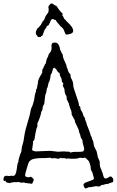

<svg xmlns="http://www.w3.org/2000/svg" viewBox="-47 -971 666 1094"><path d="M-21.5 60.5Q-27.3 60.5 -27.3 49.8Q-27.3 39.1 -19.5 32.2Q-13.7 30.3 -10.7 30.3L4.9 32.2L19.5 30.3L28.3 31.2Q43 31.2 47.9 -3.9Q49.8 -17.6 51.8 -31.2Q53.7 -44.9 59.6 -50.8Q57.6 -51.8 57.6 -54.7Q57.6 -57.6 59.6 -63.5Q61.5 -69.3 63 -75.2Q64.5 -81.1 66.4 -86.4Q68.4 -91.8 69.3 -94.7Q70.3 -97.7 71.8 -100.1Q73.2 -102.5 74.7 -108.4Q76.2 -114.3 76.2 -121.1Q76.2 -127.9 77.6 -133.3Q79.1 -138.7 80.1 -141.6Q81.1 -144.5 84.5 -157.2Q87.9 -169.9 90.8 -191.9Q93.8 -213.9 99.6 -235.8Q105.5 -257.8 112.3 -279.8Q119.1 -301.8 122.6 -316.4Q126 -331.1 127 -337.9Q128.9 -351.6 133.3 -359.4Q137.7 -367.2 139.2 -373Q140.6 -378.9 144 -388.7Q147.5 -398.4 149.4 -414.6Q151.4 -430.7 154.3 -439.5Q157.2 -448.2 157.7 -449.2Q158.2 -450.2 158.2 -455.1Q158.2 -460 159.7 -461.9Q161.1 -463.9 163.1 -466.8L168 -494.1L169.9 -495.1L168.9 -499Q168.9 -512.7 180.2 -533.7Q191.4 -554.7 193.4 -556.6Q194.3 -561.5 193.4 -566.4Q193.4 -577.1 198.2 -580.1Q201.2 -583 203.1 -593.8L207 -595.7V-600.6Q207 -604.5 212.9 -607.4Q214.8 -615.2 216.3 -622.1Q217.8 -628.9 219.7 -635.7L226.6 -648.4Q228.5 -651.4 228.5 -654.8Q228.5 -658.2 231 -662.6Q233.4 -667 238.3 -671.9Q243.2 -676.8 245.6 -686Q248 -695.3 246.6 -705.6Q245.1 -715.8 251 -725.6Q256.8 -728.5 268.1 -728.5Q279.3 -728.5 287.1 -715.3Q294.9 -702.1 294.9 -688.5Q299.8 -681.6 302.2 -673.8Q304.7 -666 310.5 -661.1V-659.2Q310.5 -643.6 321.8 -621.1Q333 -598.6 333 -588.9Q335.9 -585.9 339.4 -572.3Q342.8 -558.6 355.5 -545.9L354.5 -543Q354.5 -532.2 359.4 -523.4Q370.1 -504.9 370.1 -488.8Q370.1 -472.7 385.7 -431.2Q401.4 -389.6 403.3 -371.1L402.3 -370.1Q402.3 -367.2 404.3 -367.2Q411.1 -365.2 411.1 -355.5Q411.1 -345.7 419.9 -335Q424.8 -326.2 427.2 -315.9Q429.7 -305.7 437.5 -297.9V-295.9Q437.5 -289.1 440.4 -283.2Q443.4 -277.3 444.8 -272.5Q446.3 -267.6 446.8 -264.2Q447.3 -260.7 448.7 -257.8Q450.2 -254.9 453.6 -246.6Q457 -238.3 460.4 -228.5Q463.9 -218.8 466.8 -210.9Q469.7 -203.1 469.7 -201.2V-198.2Q474.6 -193.4 475.6 -188Q476.6 -182.6 478.5 -176.8Q484.4 -168.9 485.4 -159.2Q486.3 -149.4 488.8 -140.6Q491.2 -131.8 494.6 -126Q498 -120.1 501.5 -113.3Q504.9 -106.4 506.3 -96.2Q507.8 -85.9 509.8 -78.6Q511.7 -71.3 515.1 -64.9Q518.6 -58.6 520.5 -51.3Q522.5 -43.9 521.5 -36.1Q521.5 -21.5 525.9 -14.2Q530.3 -6.8 533.2 4.9Q539.1 17.6 541 28.3Q543 39.1 549.8 44.9L552.7 45.9Q564.5 45.9 569.8 40.5Q575.2 35.2 585 34.2Q598.6 42 598.6 55.7Q598.6 58.6 597.7 60.5Q599.6 66.4 590.3 68.8Q581.1 71.3 577.1 72.3Q569.3 78.1 563 77.6Q556.6 77.1 553.2 78.1Q549.8 79.1 548.3 80.1Q546.9 81.1 544.9 82H537.1Q532.2 82 526.9 86.9Q521.5 91.8 517.6 91.8Q513.7 91.8 499 89.8L468.8 95.7Q463.9 95.7 461.9 94.7Q455.1 96.7 450.2 99.6Q445.3 102.5 437.5 102.5Q434.6 97.7 431.6 92.8Q428.7 87.9 428.7 81.1Q431.6 72.3 442.4 68.4Q453.1 64.5 462.9 61Q472.7 57.6 480.5 54.2Q488.3 50.8 488.3 43.9L478.5 8.8Q476.6 5.9 474.6 3.4Q472.7 1 471.2 -3.9Q469.7 -8.8 469.7 -16.1Q469.7 -23.4 467.8 -29.3Q465.8 -35.2 463.9 -41Q461.9 -46.9 460 -51.8Q455.1 -55.7 448.2 -64Q441.4 -72.3 434.6 -72.3L421.9 -70.3L410.2 -72.3Q406.2 -72.3 402.3 -70.3Q390.6 -66.4 374 -66.4H355.5L338.9 -68.4L334 -66.4L318.4 -70.3L307.6 -69.3Q303.7 -69.3 300.8 -72.3Q289.1 -66.4 285.2 -66.4L262.7 -70.3L252 -68.4L237.3 -72.3L210.9 -70.3H195.3Q144.5 -70.3 126 -57.6V-53.7H122.1Q115.2 -46.9 105.5 -11.7Q95.7 23.4 95.7 28.3Q95.7 33.2 102.1 36.1Q108.4 39.1 113.3 39.1Q118.2 39.1 129.9 36.1Q138.7 42 145.5 50.8Q144.5 58.6 141.6 64.5Q138.7 70.3 135.7 76.2L96.7 71.3L89.8 68.4L75.2 70.3L56.6 65.4L46.9 67.4L36.1 66.4Q28.3 66.4 27.3 69.3Q25.4 69.3 25.4 68.4Q25.4 67.4 23.4 67.4L8.8 72.3Q4.9 72.3 -4.9 69.8Q-14.6 67.4 -14.6 61.5Q-14.6 58.6 -17.6 58.6Q-19.5 60.5 -21.5 60.5ZM336.9 -106.4Q340.8 -106.4 343.3 -107.4Q345.7 -108.4 355.5 -101.6Q366.2 -105.5 376 -105.5H398.4Q413.1 -105.5 427.7 -108.4Q426.8 -112.3 432.6 -116.2V-119.1Q432.6 -129.9 429.2 -139.2Q425.8 -148.4 424.3 -155.3Q422.9 -162.1 423.3 -166Q423.8 -169.9 421.9 -173.3Q419.9 -176.8 418 -179.7Q413.1 -185.5 411.1 -197.3Q410.2 -204.1 406.7 -210.9Q403.3 -217.8 403.3 -221.7Q403.3 -225.6 401.4 -231.4L379.9 -277.3Q378.9 -279.3 379.4 -279.8Q379.9 -280.3 379.9 -283.2Q379.9 -286.1 369.6 -302.7Q359.4 -319.3 360.8 -324.2Q362.3 -329.1 359.4 -337.4Q356.4 -345.7 351.6 -358.4Q346.7 -371.1 344.7 -384.8Q339.8 -386.7 340.3 -389.2Q340.8 -391.6 338.9 -396.5L335 -400.4Q333 -405.3 333 -411.1Q333 -417 332 -422.9Q320.3 -437.5 320.3 -462.9L310.5 -483.4Q313.5 -489.3 313.5 -494.1Q313.5 -499 309.1 -501.5Q304.7 -503.9 304.7 -513.7Q304.7 -523.4 298.8 -532.2Q293 -541 293 -553.7Q292 -555.7 289.6 -556.2Q287.1 -556.6 283.2 -561Q279.3 -565.4 275.9 -572.3Q272.5 -579.1 263.7 -584V-585.9Q260.7 -585.9 260.7 -584Q254.9 -584 252 -568.4Q249 -552.7 241.2 -543.9Q240.2 -540 240.7 -536.6Q241.2 -533.2 239.3 -526.4Q237.3 -519.5 234.4 -507.8Q228.5 -500 227.1 -487.3Q225.6 -474.6 219.7 -464.8Q218.8 -460 218.3 -454.1Q217.8 -448.2 216.3 -443.8Q214.8 -439.5 213.4 -436Q211.9 -432.6 210.9 -428.7L205.1 -378.9Q194.3 -363.3 195.3 -345.7Q192.4 -343.8 191.9 -340.3Q191.4 -336.9 188.5 -335Q185.5 -309.6 166 -267.6V-250Q160.2 -241.2 154.8 -210.9Q149.4 -180.7 149.4 -176.8Q147.5 -174.8 146.5 -171.4Q145.5 -168 140.6 -166Q141.6 -163.1 141.6 -158.2L135.7 -116.2Q144.5 -108.4 160.2 -108.4L230.5 -111.3Q236.3 -111.3 242.2 -111.3L283.2 -106.4L318.4 -108.4ZM230.5 -917 228.5 -929.7Q228.5 -934.6 234.9 -942.9Q241.2 -951.2 247.1 -951.2Q252.9 -951.2 259.3 -945.3Q265.6 -939.5 274.4 -937.5Q298.8 -900.4 308.6 -895.5L309.6 -891.6Q309.6 -887.7 307.6 -883.8Q312.5 -880.9 318.4 -864.3Q323.2 -861.3 326.2 -857.4Q330.1 -851.6 340.3 -842.3Q350.6 -833 360.4 -819.8Q370.1 -806.6 370.1 -795.4Q370.1 -784.2 357.4 -779.3Q344.7 -774.4 334 -774.4H328.1Q323.2 -782.2 320.3 -791Q317.4 -799.8 313.5 -806.2Q309.6 -812.5 304.2 -815.9Q298.8 -819.3 293.9 -826.2Q289.1 -833 281.7 -840.3Q274.4 -847.7 270.5 -857.4H268.6Q264.6 -856.4 262.2 -859.4Q259.8 -862.3 252.4 -862.3Q245.1 -862.3 241.2 -851.6Q237.3 -840.8 232.4 -833Q231.4 -827.1 227.5 -825.7Q223.6 -824.2 219.7 -822.3Q218.8 -815.4 213.4 -809.1Q208 -802.7 205.6 -796.9Q203.1 -791 199.2 -779.8Q195.3 -768.6 193.4 -766.6H189.5Q185.5 -761.7 184.6 -760.7Q183.6 -759.8 175.3 -759.8Q167 -759.8 167.5 -762.2Q168 -764.6 165 -768.1Q162.1 -771.5 159.7 -772.9Q157.2 -774.4 157.2 -785.2Q157.2 -795.9 168 -811.5L173.8 -814.5Q176.8 -817.4 179.2 -821.8Q181.6 -826.2 186.5 -829.1Q186.5 -834 189.9 -837.4Q193.4 -840.8 197.3 -851.6L201.2 -853.5Q206.1 -859.4 208 -866.7Q210 -874 215.3 -882.8Q220.7 -891.6 225.6 -897Q230.5 -902.3 230.5 -917Z"/></svg>

Font: Mountains of Christmas
Style: Regular
Weight: 400
Designer: Crystal Kluge
Foundry: Font Diner, Inc DBA Tart Workshop
Version: Version 1.002